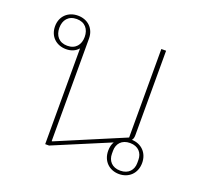

<svg xmlns="http://www.w3.org/2000/svg" viewBox="-102 -667 847 797"><g transform="rotate(20 321.5 -268.0)"><path d="M498 12C541 12 573 -18 573 -64C573 -109 542 -139 500 -140C505 -145 507 -153 507 -163V-536H486V-145L192 -21H189V-474C189 -519 157 -548 114 -548C71 -548 39 -519 39 -474C39 -429 71 -400 114 -400C137 -400 155 -408 168 -423V0H185L433 -104C426 -93 423 -79 423 -64C423 -18 455 12 498 12ZM498 -3C461 -3 442 -27 442 -57V-71C442 -101 461 -125 498 -125C535 -125 554 -101 554 -71V-57C554 -27 535 -3 498 -3ZM114 -415C77 -415 58 -440 58 -474C58 -508 77 -533 114 -533C151 -533 170 -508 170 -474C170 -440 151 -415 114 -415Z"/></g></svg>

Font: IBM Plex Sans Thai Looped Thin
Style: Regular
Weight: 100
Designer: Mike Abbink, Paul van der Laan, Pieter van Rosmalen, Ben Mitchell, Mark Frömberg
Foundry: Bold Monday
Version: Version 1.1